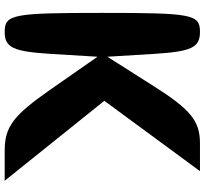

<svg xmlns="http://www.w3.org/2000/svg" viewBox="-47 -876 873 819"><g transform="rotate(90 389.5 -466.5)"><path d="M35 -467C35 -84 41 -50 116 -50C183 -50 200 -86 210 -248L222 -446L360 -248C473 -86 520 -50 624 -50H751C637 -192 524 -333 410 -475L710 -883H591C496 -883 447 -843 347 -685L222 -488L210 -685C200 -847 183 -883 116 -883C41 -883 35 -850 35 -467Z"/></g></svg>

Font: Hussar Skorodowane
Style: Bold
Weight: 700
Foundry: Cannot Into Space Fonts
Version: Version 0.892